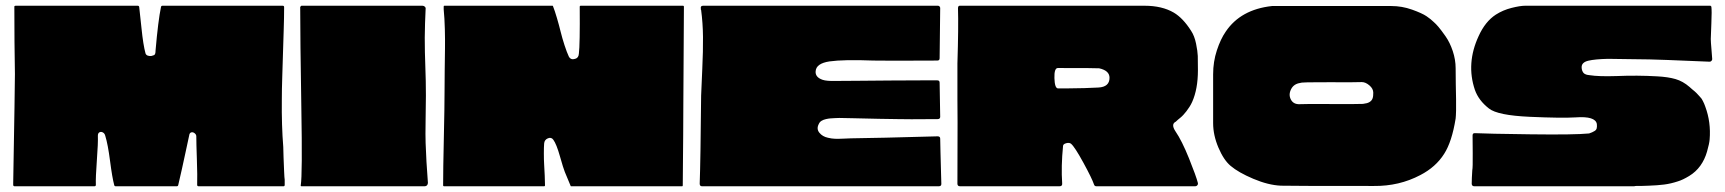

<svg xmlns="http://www.w3.org/2000/svg" viewBox="-20 -649 6011 669"><path d="M967 -137Q967 -127 968 -100.5Q969 -74 970 -51Q971 -28 972 -23Q972 -23 972 -22V-5Q972 0 968 0H672Q667 0 667 -5Q668 -36 666 -93Q664 -150 664 -174Q664 -180 658.5 -184.5Q653 -189 647.5 -188Q642 -187 640 -181Q634 -153 627 -120.5Q620 -88 613.5 -58.5Q607 -29 601 -4Q600 0 596 0H383Q379 0 378 -4Q371 -30 363.5 -88Q356 -146 347 -175Q345 -184 338.5 -187.5Q332 -191 326.5 -188Q321 -185 321 -176Q322 -151 317.5 -90.5Q313 -30 314 -5Q314 0 309 0H31Q26 0 26 -5V-11Q26 -11 26 -12Q32 -350 32 -391Q30 -499 30 -622Q30 -623 30 -624Q29 -629 35 -629H460Q464 -629 465 -625Q467 -610 473 -551Q479 -492 487 -463Q489 -457 495.5 -455Q502 -453 508 -454Q509 -455 511 -455Q515 -456 517 -457Q519 -458 520.5 -461.5Q522 -465 522 -473Q531 -577 541 -625Q542 -629 546 -629H965Q970 -629 970 -624Q970 -588 968.5 -543.5Q967 -499 966 -463Q965 -427 963.5 -382Q962 -337 962 -302Q961 -211 967 -137Z M1030 -629H1452Q1457 -629 1460.5 -625.5Q1464 -622 1463 -617Q1462 -594 1461 -567.5Q1460 -541 1460 -518Q1460 -495 1460.5 -467.5Q1461 -440 1462 -417.5Q1463 -395 1463.5 -366.5Q1464 -338 1464 -316Q1464 -295 1463 -234Q1462 -173 1463 -151Q1465 -89 1471 -12Q1471 -7 1468 -3.5Q1465 0 1460 0H1031Q1027 0 1028 -4Q1034 -40 1030 -272Q1026 -518 1026 -625Q1027 -626 1030 -629Z M2361 -286Q2361 -254 2360.5 -179.5Q2360 -105 2359.5 -64Q2359 -23 2359 -3Q2359 0 2357 0H1970Q1968 0 1968 -2Q1957 -29 1948 -50Q1943 -62 1931 -104.5Q1919 -147 1908 -162Q1901 -172 1889 -167Q1877 -162 1876 -149Q1875 -137 1875 -114.5Q1875 -92 1876 -76Q1877 -60 1878 -37.5Q1879 -15 1879 -3Q1879 0 1876 0H1527Q1524 0 1524 -3Q1524 -59 1526.5 -168.5Q1529 -278 1529 -332Q1529 -356 1529.5 -403Q1530 -450 1530.5 -479.5Q1531 -509 1530 -547.5Q1529 -586 1526 -616V-626Q1526 -629 1528 -629H1905Q1907 -629 1907 -627Q1913 -612 1920.5 -586.5Q1928 -561 1933.5 -538.5Q1939 -516 1947 -491.5Q1955 -467 1962 -452Q1969 -439 1984 -444Q1996 -447 1997 -462Q2001 -493 2000 -626Q2000 -629 2003 -629H2360Q2363 -629 2363 -626Q2363 -625 2363 -624Q2363 -566 2362 -453Q2361 -340 2361 -286Z M3256 -166Q3256 -158 3257 -118.5Q3258 -79 3259 -43.5Q3260 -8 3260 -8Q3260 0 3251 0H2426Q2418 0 2418 -9Q2421 -89 2423 -316Q2424 -345 2427 -408.5Q2430 -472 2429.5 -520.5Q2429 -569 2423 -614Q2422 -615 2422 -616.5Q2422 -618 2422 -619Q2420 -629 2430 -629H3248Q3254 -629 3256 -622L3254 -446Q3254 -438 3246 -438Q3060 -437 3023 -438Q2919 -442 2870 -435Q2824 -428 2822 -401Q2820 -380 2846 -371Q2860 -366 2894 -367Q2911 -367 2968 -367.5Q3025 -368 3083 -368.5Q3141 -369 3192 -369Q3243 -369 3246 -369Q3254 -369 3254 -361Q3256 -254 3256 -242Q3256 -234 3247 -234Q3135 -233 3107 -234Q3090 -234 3042.5 -235Q2995 -236 2955 -237Q2915 -238 2905 -238Q2902 -238 2891 -237.5Q2880 -237 2873.5 -236.5Q2867 -236 2858 -234Q2849 -232 2842.5 -228Q2836 -224 2833 -217Q2824 -200 2835 -186.5Q2846 -173 2865 -169Q2877 -166 2889 -165.5Q2901 -165 2921 -166Q2941 -167 2945 -167Q3035 -168 3247 -174Q3256 -174 3256 -166Z M4076 -191Q4098 -159 4123 -97Q4148 -35 4154 -11Q4155 -7 4152 -3.5Q4149 0 4145 0H3800Q3794 0 3792 -6Q3785 -27 3755 -82Q3725 -137 3712 -148Q3706 -153 3695 -150Q3684 -147 3684 -140Q3677 -69 3681 -10Q3682 0 3672 0H3325Q3316 0 3316 -9Q3317 -289 3316 -303V-304V-428Q3320 -556 3318 -620Q3318 -629 3324 -629H3968Q4029 -629 4070 -605Q4102 -586 4130 -542Q4142 -524 4147.5 -497Q4153 -470 4153.5 -454Q4154 -438 4154 -404Q4154 -339 4134 -294Q4130 -285 4124.5 -276.5Q4119 -268 4114 -261.5Q4109 -255 4103.5 -249Q4098 -243 4093 -239Q4088 -235 4084.5 -232Q4081 -229 4079 -227Q4077 -225 4077 -225Q4076 -225 4075 -224Q4060 -215 4076 -191ZM3807 -344Q3846 -346 3846 -378Q3846 -403 3810 -411Q3804 -412 3666 -412Q3653 -412 3654 -377Q3655 -342 3666 -341Q3674 -341 3699 -341Q3724 -341 3758.5 -342Q3793 -343 3807 -344Z M4976 -572Q4983 -566 4992 -555.5Q5001 -545 5016.5 -523Q5032 -501 5042 -471Q5052 -441 5052 -411Q5052 -388 5052.5 -356Q5053 -324 5053.5 -303.5Q5054 -283 5053.5 -263.5Q5053 -244 5052 -236Q5039 -155 5012 -113Q4983 -67 4929 -39Q4855 0 4767 -1Q4463 -1 4443 -2Q4399 -4 4347 -26Q4295 -48 4268 -71Q4244 -91 4225.5 -134.5Q4207 -178 4207 -220V-390Q4207 -434 4220 -473.5Q4233 -513 4251 -539Q4303 -616 4412 -628Q4438 -628 4499 -628Q4560 -628 4676.5 -628Q4793 -628 4828 -628Q4865 -628 4900 -615.5Q4935 -603 4950.5 -592.5Q4966 -582 4976 -572ZM4729 -287Q4737 -288 4742.5 -289.5Q4748 -291 4752 -293.5Q4756 -296 4758.5 -299Q4761 -302 4762.5 -306Q4764 -310 4764.5 -315Q4765 -320 4765 -326Q4765 -340 4751.5 -351.5Q4738 -363 4725 -363Q4707 -362 4610 -362.5Q4513 -363 4511 -360Q4488 -357 4478.5 -338Q4469 -319 4478 -302Q4487 -285 4509 -286Q4521 -287 4616 -286.5Q4711 -286 4729 -287Z M5940 -629Q5941 -628 5943 -626Q5945 -612 5943 -567Q5941 -522 5941 -513Q5941 -504 5943.5 -475.5Q5946 -447 5946 -443Q5946 -440 5943.5 -437Q5941 -434 5937 -434Q5749 -442 5727 -442Q5704 -442 5652.5 -443Q5601 -444 5583 -444Q5538 -443 5514.5 -437.5Q5491 -432 5491 -415Q5491 -408 5493 -403Q5495 -398 5497.5 -395Q5500 -392 5505 -390Q5510 -388 5512 -388Q5514 -388 5519 -387Q5550 -382 5613 -384Q5685 -387 5754 -383Q5792 -381 5818 -373.5Q5844 -366 5867 -346Q5869 -344 5876 -338Q5883 -332 5884.5 -331Q5886 -330 5891 -325Q5896 -320 5897.5 -318Q5899 -316 5903 -312Q5907 -308 5909 -305Q5911 -302 5913.5 -297Q5916 -292 5918 -287.5Q5920 -283 5922 -277Q5942 -223 5937 -163Q5936 -149 5928 -121Q5920 -93 5904.5 -71.5Q5889 -50 5866 -36Q5843 -22 5826 -17Q5802 -9 5778.5 -6Q5755 -3 5725 -2Q5705 -1 5679 -1Q5677 -1 5674 0Q5673 0 5672 0H5117Q5109 0 5108 -8Q5108 -26 5110 -56Q5112 -64 5111.5 -116Q5111 -168 5111 -177Q5111 -186 5120 -185Q5159 -183 5313 -181Q5467 -179 5517 -184Q5525 -187 5527.5 -188Q5530 -189 5536 -192.5Q5542 -196 5543.5 -202Q5545 -208 5544 -217Q5539 -245 5470 -240Q5422 -237 5310 -242Q5198 -247 5168 -271Q5132 -299 5119 -336Q5088 -428 5132 -523Q5155 -574 5192 -598Q5217 -614 5247 -621.5Q5277 -629 5294 -629Z"/></svg>

Font: Cubao Free Wide
Style: Wide
Weight: 400
Designer: Aaron Amar
Version: Version 001.001